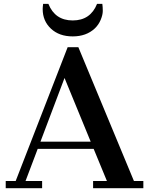

<svg xmlns="http://www.w3.org/2000/svg" viewBox="-20 -997 789 1017"><path d="M10.3 -38.1H63L338.4 -747.1H395L689.5 -38.1H739.3V0H473.1V-38.1H546.4L476.1 -208.5H179.7L115.2 -38.1H203.1V0H10.3ZM460.4 -246.6 321.8 -584 194.3 -246.6ZM522 -976.6Q524.4 -959.5 524.4 -939Q524.4 -918.5 513.4 -892.1Q502.4 -865.7 481.9 -846.2Q437 -804.2 365.2 -804.2Q293.5 -804.2 249.8 -845.2Q206.1 -886.2 206.1 -948.7Q206.1 -959.5 208.5 -976.6H236.3Q271.5 -888.7 365.2 -888.7Q459 -888.7 494.1 -976.6Z"/></svg>

Font: Cantata One
Style: Regular
Weight: 400
Designer: Joana Maria Correia da Silva
Foundry: Joana Maria Correia da Silva
Version: Version 1.002